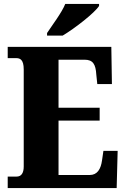

<svg xmlns="http://www.w3.org/2000/svg" viewBox="-20 -951 637 971"><path d="M218 -784V-771H297C359 -808 459 -886 481 -921V-931H310C292 -886 244 -824 218 -784ZM19 0H570L575 -188H503L496 -140C490 -96 472 -66 434 -66H276V-341H484V-406H276V-649H408C450 -649 464 -626 467 -574L472 -526H546L543 -714H19V-657H62C81 -657 100 -650 100 -600V-109C100 -76 88 -58 64 -58H19Z"/></svg>

Font: Noto Serif Myanmar Condensed Black
Style: Regular
Weight: 900
Width: 3
Designer: Ben Mitchell and the Monotype Design Team
Foundry: Monotype Imaging Inc.
Version: Version 2.106